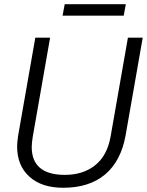

<svg xmlns="http://www.w3.org/2000/svg" viewBox="-20 -878 695 908"><path d="M61 -185Q61 -206 66 -238L147 -700H217L135 -232Q130 -202 130 -183Q130 -51 287 -51Q373 -51 430 -96.5Q487 -142 503 -232L585 -700H655L574 -238Q552 -116 477 -53Q402 10 279 10Q177 10 119 -42.5Q61 -95 61 -185ZM286 -858H575L565 -804H276Z"/></svg>

Font: Niramit Light
Style: Italic
Weight: 300
Italic angle: -10°
Designer: Katatrad Aksorn Co.,Ltd.
Foundry: Cadson Demak Co.,Ltd.
Version: Version 1.000; ttfautohint (v1.6)